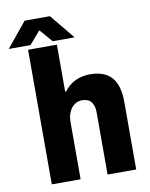

<svg xmlns="http://www.w3.org/2000/svg" viewBox="-141 -948 796 1017"><g transform="rotate(-10 257.0 -439.5)"><path d="M54 0V-724H209V-472H215Q230 -493 251 -508Q272 -523 298.5 -531Q325 -539 355 -539Q406 -539 440 -520Q474 -501 491 -462.5Q508 -424 508 -366V0H354V-337Q354 -355 349.5 -368.5Q345 -382 337.5 -391.5Q330 -401 317.5 -406Q305 -411 289 -411Q265 -411 247 -397.5Q229 -384 219 -361Q209 -338 209 -307V0ZM-46 -746 63 -879H199L308 -746H190L105 -845H156L71 -746Z"/></g></svg>

Font: Archivo SemiCondensed ExtraBold
Style: Regular
Weight: 800
Width: 4
Designer: Hector Gatti
Foundry: Omnibus-Type
Version: Version 2.001